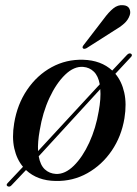

<svg xmlns="http://www.w3.org/2000/svg" viewBox="-20 -687 528 739"><path d="M9.5 30Q1.5 25.5 10 17L68.5 -45Q44.5 -73.5 35 -115.8Q25.5 -158 34.5 -212.5Q46.5 -286 84.8 -342Q123 -398 179 -428.5Q235 -459 300.5 -457Q369 -455 412 -415.5L468.5 -475.5Q476.5 -484 484 -480.5Q491.5 -475.5 484 -467.5L424 -403Q448.5 -374 458.2 -330.8Q468 -287.5 459 -232Q447.5 -162 410 -107Q372.5 -52 316.5 -20.5Q260.5 11 194 9.5Q124 8.5 80 -32.5L24.5 26Q17.5 34 9.5 30ZM133 -186Q124.5 -139.5 126.5 -105.5L364 -362.5Q358 -395 341.2 -411.2Q324.5 -427.5 300.5 -429.5Q265 -432.5 230.8 -399.5Q196.5 -366.5 170.2 -310Q144 -253.5 133 -186ZM195.5 -17.5Q230.5 -16 264.2 -49.2Q298 -82.5 323.5 -138Q349 -193.5 360 -259Q369 -308 366 -344L129 -85.5Q135 -51.5 152.5 -35.2Q170 -19 195.5 -17.5ZM379.5 -614.5Q398.5 -640.5 416.2 -654.8Q434 -669 453.5 -667Q472 -666 478 -653.5Q484 -641 479 -627.5Q473 -610 458 -596.5Q443 -583 420.5 -570L313 -501.5Q302.5 -496.5 299 -501.5Q295 -505.5 303 -515Z"/></svg>

Font: Fraunces 72pt S000
Style: Italic
Weight: 400
Italic angle: -16°
Version: Version 1.000; ttfautohint (v1.8.3)